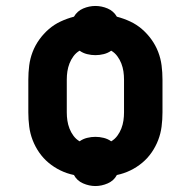

<svg xmlns="http://www.w3.org/2000/svg" viewBox="-20 -587 640 644"><path d="M300 37Q279 37 258.5 28Q238 19 228 0Q204 -5 182.5 -15.5Q161 -26 143 -41Q125 -56 111.5 -75.5Q98 -95 89.5 -117Q81 -139 78 -162.5Q75 -186 75 -210V-320Q75 -344 78 -367.5Q81 -391 89.5 -413Q98 -435 112 -454.5Q126 -474 144 -489.5Q162 -505 183.5 -515Q205 -525 228 -531Q239 -550 259 -558.5Q279 -567 300 -567Q321 -567 341 -558.5Q361 -550 372 -531Q395 -525 416.5 -515Q438 -505 456 -489.5Q474 -474 488 -454.5Q502 -435 510.5 -413Q519 -391 522 -367.5Q525 -344 525 -320V-210Q525 -186 522 -162.5Q519 -139 510.5 -117Q502 -95 488.5 -75.5Q475 -56 457 -41Q439 -26 417.5 -15.5Q396 -5 372 0Q362 19 341.5 28Q321 37 300 37ZM247 -113Q258 -121 272 -124.5Q286 -128 300 -128Q314 -128 328 -124.5Q342 -121 353 -113Q365 -120 373.5 -131.5Q382 -143 387 -156Q392 -169 394 -182.5Q396 -196 396 -210V-320Q396 -334 394 -347.5Q392 -361 387 -374Q382 -387 373.5 -398.5Q365 -410 353 -417Q342 -409 328 -405.5Q314 -402 300 -402Q286 -402 272 -405.5Q258 -409 247 -417Q235 -410 226.5 -398.5Q218 -387 213 -374Q208 -361 206 -347.5Q204 -334 204 -320V-210Q204 -196 206 -182.5Q208 -169 213 -156Q218 -143 226.5 -131.5Q235 -120 247 -113Z"/></svg>

Font: Iosevka Slab Heavy Extended
Style: Regular
Weight: 900
Width: 7
Monospace: yes
Designer: Belleve Invis
Foundry: Belleve Invis
Version: Version 11.1.0; ttfautohint (v1.8.3)